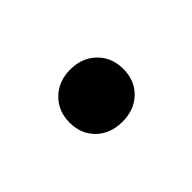

<svg xmlns="http://www.w3.org/2000/svg" viewBox="-35 -466 328 328"><g transform="rotate(-45 129.0 -302.0)"><path d="M176.8 -256.3Q158.7 -238.8 129.9 -238.8Q101.1 -238.8 83 -256.3Q64.9 -273.9 64.9 -301.8Q64.9 -329.6 83.3 -347.4Q101.6 -365.2 129.9 -365.2Q158.2 -365.2 176.5 -347.4Q194.8 -329.6 194.8 -301.8Q194.8 -273.9 176.8 -256.3Z"/></g></svg>

Font: Junicode SmCond Medium
Style: Regular
Weight: 500
Width: 4
Designer: Peter S. Baker
Version: Version 2.206